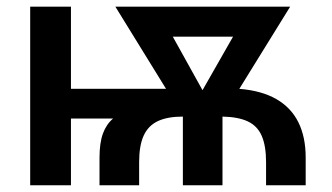

<svg xmlns="http://www.w3.org/2000/svg" viewBox="-20 -548 983 568"><path d="M69.3 0V-528.3H189.9V-285.2H471.2L321.3 -528.3H838.4L688 -285.2Q754.4 -279.8 797.9 -254.6Q841.3 -229.5 862.8 -186Q884.3 -142.6 884.3 -82V0H767.1V-68.4Q767.1 -116.2 754.4 -145.8Q741.7 -175.3 713.4 -188.7Q685.1 -202.1 638.2 -203.1V0H521V-203.1Q475.6 -203.1 447 -189.7Q418.5 -176.3 405 -146.7Q391.6 -117.2 391.6 -68.4V0H274.4V-82Q274.4 -125 284.4 -152.6Q294.4 -180.2 314.5 -197.3H189.9V0ZM579.1 -281.2 669.4 -439.5H491.2Z"/></svg>

Font: Arimo SemiBold
Style: Regular
Weight: 600
Designer: Steve Matteson
Foundry: Monotype Imaging Inc.
Version: Version 1.33